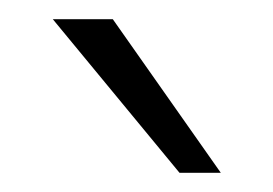

<svg xmlns="http://www.w3.org/2000/svg" viewBox="-20 -720 284 200"><path d="M35 -700H97.5L210 -540H167Z"/></svg>

Font: Overused Grotesk Light
Style: Regular
Weight: 300
Version: Version 0.004